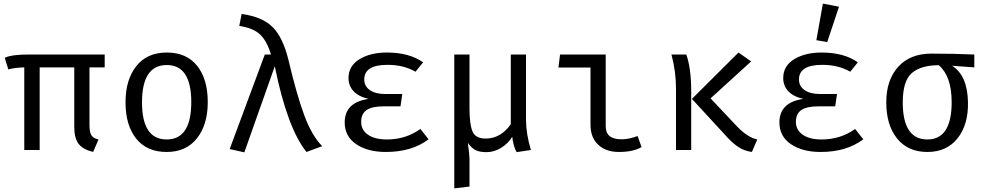

<svg xmlns="http://www.w3.org/2000/svg" viewBox="-20 -828 5440 1060"><path d="M558 -456H474V-136Q474 -97 485 -80.5Q496 -64 524 -58L494 11Q437 -3 413.5 -34.5Q390 -66 390 -127V-456H199V0H114V-456Q65 -455 26 -445L6 -509Q44 -527 136 -527H558Z M1127 -264Q1127 -140 1067.5 -64.5Q1008 11 900 11Q791 11 732 -62.5Q673 -136 673 -263Q673 -388 732.5 -463Q792 -538 901 -538Q1010 -538 1068.5 -464.5Q1127 -391 1127 -264ZM901 -469Q764 -469 764 -263Q764 -58 900 -58Q1036 -58 1036 -264Q1036 -469 901 -469Z M1442 -527H1476Q1454 -601 1416.5 -637Q1379 -673 1301 -685L1314 -751Q1429 -735 1485.5 -678Q1542 -621 1572 -499Q1618 -304 1660 -191Q1702 -78 1759 -21L1672 11Q1566 -121 1497 -462L1329 13L1248 -5Z M2191 -241H2101Q2034 -241 2004 -220.5Q1974 -200 1974 -155Q1974 -110 2012 -84Q2050 -58 2116 -58Q2220 -58 2301 -116L2346 -59Q2254 11 2110 11Q2010 11 1946.5 -32Q1883 -75 1883 -152Q1883 -263 2015 -282Q1961 -294 1932.5 -324Q1904 -354 1904 -397Q1904 -464 1964.5 -501Q2025 -538 2116 -538Q2239 -538 2316 -484L2274 -432Q2209 -470 2119 -470Q1991 -470 1991 -389Q1991 -352 2022 -330.5Q2053 -309 2107 -309H2201Z M2884 -527V-168Q2884 -90 2911 0L2832 12Q2814 -20 2808 -73Q2785 -35 2746 -11.5Q2707 12 2667 12Q2627 12 2605 0.5Q2583 -11 2563 -39Q2572 26 2572 49V202L2488 212V-527H2572V-231Q2572 -142 2588.5 -102.5Q2605 -63 2661 -63Q2744 -63 2800 -142V-527Z M3240 -455H3063L3072 -527H3324V-130Q3324 -59 3411 -59Q3453 -59 3500 -77L3522 -16Q3476 11 3397 11Q3325 11 3282.5 -29Q3240 -69 3240 -140Z M4057 -538 4127 -489 3903 -285 4050 -129Q4108 -69 4161 -58L4131 11Q4091 5 4061 -13.5Q4031 -32 3998 -67L3800 -282ZM3769 -527Q3796 -451 3796 -325V0H3712V-340Q3712 -433 3687 -527Z M4523 -808 4612 -791 4547 -596 4487 -606ZM4591 -241H4501Q4434 -241 4404 -220.5Q4374 -200 4374 -155Q4374 -110 4412 -84Q4450 -58 4516 -58Q4620 -58 4701 -116L4746 -59Q4654 11 4510 11Q4410 11 4346.5 -32Q4283 -75 4283 -152Q4283 -263 4415 -282Q4361 -294 4332.5 -324Q4304 -354 4304 -397Q4304 -464 4364.5 -501Q4425 -538 4516 -538Q4639 -538 4716 -484L4674 -432Q4609 -470 4519 -470Q4391 -470 4391 -389Q4391 -352 4422 -330.5Q4453 -309 4507 -309H4601Z M5359 -527V-456L5236 -465Q5321 -412 5324 -265Q5327 -141 5267 -65Q5207 11 5100 11Q4993 11 4933 -63Q4873 -137 4873 -263Q4873 -387 4939 -459.5Q5005 -532 5122 -532Q5249 -532 5359 -527ZM5100 -58Q5234 -58 5234 -264Q5234 -407 5163 -468Q5065 -468 5014.5 -425Q4964 -382 4964 -263Q4964 -58 5100 -58Z"/></svg>

Font: Fira Mono
Style: Regular
Weight: 400
Designer: Carrois Corporate & Edenspiekermann AG
Foundry: Carrois Corporate GbR & Edenspiekermann AG
Version: Version 3.206;PS 003.206;hotconv 1.0.70;makeotf.lib2.5.58329